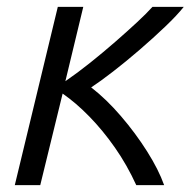

<svg xmlns="http://www.w3.org/2000/svg" viewBox="-20 -538 562 558"><path d="M23 0 148 -518H222L170 -302Q205 -326 242.5 -356Q280 -386 315 -416.5Q350 -447 378.5 -473.5Q407 -500 423 -518H514Q495 -494 460.5 -461Q426 -428 386 -393.5Q346 -359 308.5 -330Q271 -301 245 -284Q289 -250 331.5 -200.5Q374 -151 407.5 -98Q441 -45 457 0H376Q349 -59 314 -109Q279 -159 240 -199Q201 -239 162 -266L97 0Z"/></svg>

Font: Ubuntu Sans
Style: Italic
Weight: 400
Italic angle: -13.5°
Designer: Dalton Maag Ltd
Foundry: Dalton Maag Ltd
Version: Version 1.006